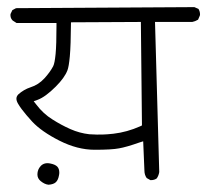

<svg xmlns="http://www.w3.org/2000/svg" viewBox="-20 -570 573 531"><path d="M367.7 -220.7Q331.5 -204.6 293.9 -200.2Q275.4 -198.2 265.6 -198Q255.9 -197.8 248 -197.8Q240.2 -197.8 227.1 -198.7Q200.2 -201.7 174.8 -212.9Q149.4 -224.1 125 -239.7Q99.6 -255.4 80.1 -281.2L73.2 -290L84 -293.9Q105.5 -301.8 134.3 -330.6Q158.7 -355 166.5 -375.5Q170.4 -385.3 173.1 -414.1Q175.8 -442.9 176.3 -508.3L369.6 -509.3L372.6 -223.1ZM144 -92.8Q144 -103.5 138.2 -109.4Q132.3 -115.2 119.6 -117.7Q115.2 -118.7 111.3 -118.7Q96.7 -118.7 88.4 -105.5Q83.5 -97.2 83.5 -87.4Q83.5 -76.7 92.3 -69.3Q103.5 -60.1 114.3 -59.1Q128.4 -60.1 134.8 -66.4Q141.1 -72.8 143.1 -85Q144 -88.9 144 -92.8ZM397 -71.8Q407.2 -71.8 413.6 -76.7Q418.9 -84.5 420.4 -94.2L408.7 -509.3H511.7Q519.5 -510.7 527.8 -515.6L532.7 -526.9Q533.2 -528.3 533.2 -529.8Q533.2 -538.6 528.8 -545.4L517.6 -550.3L24.4 -547.4L14.2 -542L9.3 -531.7Q8.8 -530.3 8.8 -528.6Q8.8 -526.9 9.3 -523.9Q10.3 -518.1 15.1 -513.2L25.9 -506.3H136.2V-498Q136.2 -446.8 133.8 -420.9Q131.3 -395 127 -386.7Q118.2 -370.1 103 -353.5Q86.4 -335.4 64.5 -328.6Q45.4 -322.3 30.3 -308.6Q25.4 -303.2 25.4 -297.1Q25.4 -291 29.8 -283.4Q34.2 -275.9 40 -268.1Q51.8 -252.4 68.8 -233.9Q94.7 -206.1 144.5 -180.9Q194.3 -155.8 241.7 -155.8Q289.1 -155.8 309.1 -159.7Q329.1 -163.1 365.2 -175.8L376 -179.2L379.4 -98.6Q379.4 -86.4 385.7 -77.6L396 -71.8Q396.5 -71.8 397 -71.8Z"/></svg>

Font: NaikaiFont
Style: Light
Weight: 300
Version: Version 1.89